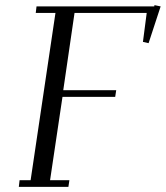

<svg xmlns="http://www.w3.org/2000/svg" viewBox="-20 -727 645 747"><path d="M53.2 0 56.2 -25.9H99.1L195.8 -676.8H119.1L122.1 -702.1H580.1L581.1 -707L605 -702.1L558.1 -559.1L536.1 -564L550.8 -676.8H270L226.1 -376H432.1L428.2 -350.1H223.1L174.8 -25.9H250L246.1 0Z"/></svg>

Font: Dehuti Alt
Style: Italic
Weight: 400
Version: Version 1.2